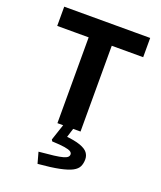

<svg xmlns="http://www.w3.org/2000/svg" viewBox="-164 -758 943 1125"><g transform="rotate(20 307.0 -195.5)"><path d="M235 -568H379V0H235ZM39 -535V-655H575V-535ZM278 -22H340L302 100L299 54Q364 60 399 72.5Q434 85 447.5 103Q461 121 461 144Q461 169 452 188.5Q443 208 417 222Q391 236 340.5 246.5Q290 257 207 264L188 195Q245 190 281 185.5Q317 181 336 175.5Q355 170 362.5 163Q370 156 370 146Q370 136 359.5 129Q349 122 321.5 117.5Q294 113 243 111L237 101Z"/></g></svg>

Font: Intel One Mono Light
Style: Regular
Weight: 300
Monospace: yes
Designer: Fred Shallcrass
Foundry: Frere-Jones Type LLC
Version: Version 1.004